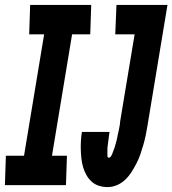

<svg xmlns="http://www.w3.org/2000/svg" viewBox="-49 -755 703 783"><path d="M-29 0 -25 -120H49L131 -615H70L74 -735H323L319 -615H245L163 -120H224L220 0ZM390 8Q371 8 354 2.5Q337 -3 324.5 -14.5Q312 -26 303.5 -41Q295 -56 290 -73Q285 -90 283 -108Q281 -126 280.5 -144Q280 -162 281 -180.5Q282 -199 285 -217H398Q397 -214 396.5 -210Q396 -206 395.5 -202Q395 -198 394.5 -194Q394 -190 393.5 -186Q393 -182 392.5 -178.5Q392 -175 391.5 -171Q391 -167 390.5 -163Q390 -159 389.5 -155Q389 -151 389 -147.5Q389 -144 389 -140Q389 -136 389 -132Q389 -128 389 -124.5Q389 -121 389.5 -116.5Q390 -112 394 -112Q400 -112 403.5 -117.5Q407 -123 409 -128.5Q411 -134 413 -139Q415 -144 417 -149.5Q419 -155 420.5 -160.5Q422 -166 423.5 -171.5Q425 -177 426.5 -182.5Q428 -188 429 -193.5Q430 -199 431 -204.5Q432 -210 433.5 -215.5Q435 -221 436 -226.5Q437 -232 438 -237.5Q439 -243 440 -248.5Q441 -254 441 -260L500 -615H421L426 -735H634L552 -240Q549 -221 545 -202Q541 -183 535.5 -164Q530 -145 523.5 -126Q517 -107 508 -89.5Q499 -72 488 -54.5Q477 -37 462 -22.5Q447 -8 428 0Q409 8 390 8Z"/></svg>

Font: Iosevka Slab Heavy Extended
Style: Italic
Weight: 900
Width: 7
Italic angle: -9°
Monospace: yes
Designer: Belleve Invis
Foundry: Belleve Invis
Version: Version 11.1.0; ttfautohint (v1.8.3)